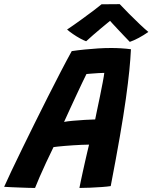

<svg xmlns="http://www.w3.org/2000/svg" viewBox="-67 -899 736 926"><path d="M102 7.5Q90.5 7.5 71 7Q51.5 6.5 29.2 5.5Q7 4.5 -13.2 3.8Q-33.5 3 -47 2Q-34 -27.5 -11.5 -75Q11 -122.5 39.8 -181.5Q68.5 -240.5 100.5 -305Q132.5 -369.5 164.5 -433Q196.5 -496.5 226 -553.2Q255.5 -610 279 -652.5Q309.5 -657 341.8 -660.2Q374 -663.5 406.2 -665.5Q438.5 -667.5 469.5 -667.5Q494 -667.5 518 -666Q542 -664.5 564.5 -661.5Q562.5 -617.5 556.8 -559.2Q551 -501 540 -422.5Q529 -344 511 -240.2Q493 -136.5 467 -1.5Q451.5 1 424.5 3Q397.5 5 368.2 6.2Q339 7.5 316 7.5Q318.5 -6.5 323 -27Q327.5 -47.5 332.5 -71Q337.5 -94.5 343 -118.2Q348.5 -142 353.5 -163.8Q358.5 -185.5 362.5 -201.5Q346.5 -201.5 326.5 -200.5Q306.5 -199.5 285 -198.2Q263.5 -197 244.5 -195.2Q225.5 -193.5 211.2 -192Q197 -190.5 191 -189.5Q173 -152.5 155.5 -115.2Q138 -78 124.2 -45.8Q110.5 -13.5 102 7.5ZM242 -311Q256.5 -314 284.2 -316.5Q312 -319 342 -320.8Q372 -322.5 392 -323Q394 -335 400.8 -366Q407.5 -397 415 -433.8Q422.5 -470.5 428.5 -502Q434.5 -533.5 436 -547.5Q427 -547.5 409 -546.5Q391 -545.5 374 -544Q357 -542.5 350 -542Q343 -528 330.5 -502Q318 -476 302.8 -443.2Q287.5 -410.5 271.8 -376.2Q256 -342 242 -311ZM510.5 -879Q529.5 -858.5 555.8 -832.2Q582 -806 607.2 -782Q632.5 -758 648.5 -745Q626 -729 602 -716.2Q578 -703.5 559 -697Q546.5 -710 531.2 -726Q516 -742 501 -758Q486 -774 474.5 -786.5Q463 -799 458.5 -804.5H471.5Q466.5 -800.5 452.5 -789.2Q438.5 -778 420.2 -762.5Q402 -747 383 -730.8Q364 -714.5 348.5 -700Q337 -704 319.5 -713.5Q302 -723 285 -734.8Q268 -746.5 256.5 -756.5Q286.5 -776.5 321.5 -801.8Q356.5 -827 384.8 -848.5Q413 -870 423 -878.5Q430.5 -878.5 447.8 -878.5Q465 -878.5 483 -878.8Q501 -879 510.5 -879Z"/></svg>

Font: Grandstander Thin SemiBold
Style: Italic
Weight: 600
Italic angle: -15°
Version: Version 1.200